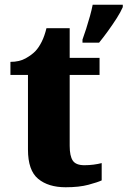

<svg xmlns="http://www.w3.org/2000/svg" viewBox="-20 -780 538 810"><path d="M257 10Q184 10 141 -25.5Q98 -61 98 -149V-464H24V-519Q62 -519 88.5 -534Q115 -549 130 -565Q144 -580 156 -604Q168 -628 176 -661H274V-536H400V-464H274V-165Q274 -122 287 -102.5Q300 -83 336 -83Q356 -83 375 -85.5Q394 -88 409 -92V-19Q392 -11 353 -0.5Q314 10 257 10ZM328 -613Q335 -632 343.5 -658.5Q352 -685 359.5 -712Q367 -739 371 -760H498V-750Q489 -729 472 -702.5Q455 -676 435.5 -649Q416 -622 398 -600H328Z"/></svg>

Font: Noto Serif Tamil ExtraBold
Style: Regular
Weight: 800
Designer: Indian Type Foundry, Tom Grace, and the Monotype Design Team
Foundry: Monotype Imaging Inc.
Version: Version 2.004; ttfautohint (v1.8.4.7-5d5b)